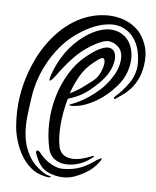

<svg xmlns="http://www.w3.org/2000/svg" viewBox="-42 -509 445 547"><g transform="rotate(5 181.0 -235.0)"><path d="M306 -408Q314 -398 318.5 -383Q323 -368 322 -350.5Q321 -333 314 -314Q307 -295 292 -277Q263 -243 228.5 -224.5Q194 -206 166 -206Q149 -206 166 -212Q175 -215 187.5 -221.5Q200 -228 214 -237.5Q228 -247 242.5 -260Q257 -273 269 -290Q289 -318 292.5 -344.5Q296 -371 282 -385Q270 -397 254 -398.5Q238 -400 206 -381Q177 -364 154 -339Q131 -314 111 -286Q100 -272 96.5 -272Q93 -272 99 -290Q111 -325 132.5 -355Q154 -385 184 -406Q206 -421 224.5 -427Q243 -433 258.5 -432Q274 -431 286 -424.5Q298 -418 306 -408ZM360 -338Q356 -314 347.5 -297.5Q339 -281 328.5 -269.5Q318 -258 307.5 -251Q297 -244 289 -238Q285 -235 283 -237Q281 -239 286 -244Q304 -259 322.5 -284.5Q341 -310 342 -341Q342 -394 316 -422Q290 -450 251 -446.5Q212 -443 170 -416Q143 -399 122.5 -376.5Q102 -354 87 -328.5Q72 -303 62.5 -276Q53 -249 49 -222Q45 -196 41.5 -166Q38 -136 41.5 -107Q45 -78 60 -51.5Q75 -25 107 -6Q112 -3 117.5 -2Q123 -1 123 0Q123 2 118 2.5Q113 3 107 1Q82 -4 64.5 -19.5Q47 -35 36 -55Q25 -75 19 -97Q13 -119 12 -137Q6 -216 34 -293Q40 -309 49.5 -329Q59 -349 73 -369.5Q87 -390 106 -409.5Q125 -429 149 -444Q172 -458 197 -465Q222 -472 247 -471.5Q272 -471 294 -462.5Q316 -454 333 -437Q348 -421 356.5 -396Q365 -371 360 -338ZM269 -374Q281 -360 272 -330.5Q263 -301 230 -271Q212 -254 195 -243.5Q178 -233 152 -225Q141 -187 138 -150Q135 -113 140 -90Q141 -81 146.5 -72.5Q152 -64 162.5 -59.5Q173 -55 190 -56Q207 -57 232 -67Q239 -70 240.5 -68.5Q242 -67 234 -62Q216 -48 196 -42.5Q176 -37 158.5 -39Q141 -41 128.5 -51Q116 -61 112 -78Q104 -113 105 -151Q106 -189 116.5 -226Q127 -263 146.5 -295.5Q166 -328 195 -351Q249 -394 269 -374ZM259 -55Q252 -45 241.5 -35.5Q231 -26 217.5 -18.5Q204 -11 189.5 -6Q175 -1 160 -1Q134 -1 111.5 -12.5Q89 -24 77 -59Q75 -63 75 -66.5Q75 -70 77 -70Q81 -72 85 -67.5Q89 -63 93 -58Q104 -45 121.5 -35Q139 -25 155 -25Q185 -25 207 -34Q229 -43 249 -58Q254 -61 260.5 -64Q267 -67 259 -55ZM245 -347Q241 -355 216 -334Q193 -316 179.5 -292.5Q166 -269 156 -241Q175 -250 191 -261.5Q207 -273 221 -284Q236 -297 243 -318Q250 -339 245 -347Z"/></g></svg>

Font: mr_AkronimG
Style: Regular
Weight: 400
Version: Version 1.002 April 14, 2020